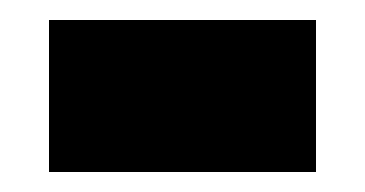

<svg xmlns="http://www.w3.org/2000/svg" viewBox="-20 -364 365 192"><path d="M29 -192H296V-344H29Z"/></svg>

Font: Noto Sans Bengali ExtraCondensed Black
Style: Regular
Weight: 900
Width: 2
Designer: Joana Ranito - Universal Thirst; Jelle Bosma - Monotype Design Team
Foundry: Universal Thirst ehf.
Version: Version 3.000